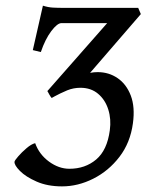

<svg xmlns="http://www.w3.org/2000/svg" viewBox="-20 -643 519 677"><path d="M476.6 -593.3 275.4 -360.4 162.1 -297.4 147 -321.8 357.9 -561.5H196.8Q182.1 -561.5 160.6 -533Q139.2 -504.4 124 -459.5L95.7 -466.3L131.3 -623Q149.4 -617.2 166.3 -616.2Q183.1 -615.2 211.4 -615.2H467.3ZM448.7 -208.5Q439.5 -139.6 401.1 -89.8Q362.8 -40 308.8 -12.9Q254.9 14.2 198.7 14.2Q147.5 14.2 109.1 -2.7Q70.8 -19.5 50.3 -40.3Q29.8 -61 31.2 -72.8Q31.7 -77.1 44.2 -91.6Q56.6 -106 73.5 -120.4Q90.3 -134.8 104 -138.2Q118.2 -98.6 152.8 -73.2Q187.5 -47.9 224.6 -47.9Q280.3 -47.9 319.1 -80.6Q357.9 -113.3 367.2 -183.6Q372.6 -222.7 361.8 -256.8Q351.1 -291 325.9 -312.3Q300.8 -333.5 263.7 -333.5Q239.3 -333.5 217 -324.5Q194.8 -315.4 162.1 -297.9Q159.2 -300.3 154.1 -309.3Q148.9 -318.4 147 -322.3Q170.4 -336.9 202.4 -352.3Q234.4 -367.7 266.6 -378.2Q298.8 -388.7 324.2 -388.7Q363.8 -388.7 394.8 -367.4Q425.8 -346.2 441.2 -305.9Q456.5 -265.6 448.7 -208.5Z"/></svg>

Font: Gentium Book Plus
Style: Italic
Weight: 400
Italic angle: -8°
Designer: Victor Gaultney, Annie Olsen, Iska Routamaa, Becca Hirsbrunner
Foundry: SIL International
Version: Version 6.101